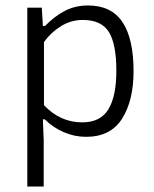

<svg xmlns="http://www.w3.org/2000/svg" viewBox="-20 -496 564 703"><path d="M80 -468H133L137 -401H145Q180 -437 218 -456.5Q256 -476 302 -476Q388 -476 428.5 -415Q469 -354 469 -235Q469 -128 427 -61.5Q385 5 295 5Q253 5 213.5 -12Q174 -29 144 -59H137L140 18V187H80ZM406 -237Q406 -335 378.5 -379Q351 -423 283 -423Q240 -423 203 -400Q166 -377 141 -342V-111Q200 -48 281 -48Q348 -48 377 -96Q406 -144 406 -237Z"/></svg>

Font: Athiti
Style: Regular
Weight: 400
Designer: CadsonDemak Team
Foundry: CadsonDemak
Version: Version 1.032